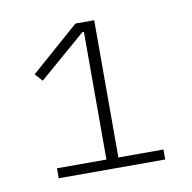

<svg xmlns="http://www.w3.org/2000/svg" viewBox="-52 -750 475 474"><g transform="rotate(-10 185.0 -513.5)"><path d="M326 -329V-354H213V-698H166L45 -592L62 -573L179 -674H183V-354H59V-329Z"/></g></svg>

Font: IBM Plex Thai Looped ExtraLight
Style: Regular
Weight: 200
Designer: Mike Abbink, Paul van der Laan, Pieter van Rosmalen, Ben Mitchell, Mark Frömberg
Foundry: Bold Monday
Version: Version 1.0